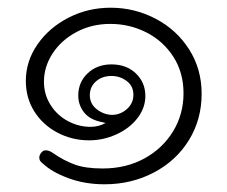

<svg xmlns="http://www.w3.org/2000/svg" viewBox="-20 -486 590 498"><path d="M503 -243Q503 -176 470 -122.5Q437 -69 379 -38.5Q321 -8 251 -8Q200 -8 157 -24Q114 -40 91 -62Q81 -69 82 -78Q82 -84 87.5 -90.5Q93 -97 100 -96Q108 -96 119 -88Q145 -70 173 -59.5Q201 -49 246 -49Q307 -49 354.5 -75Q402 -101 429 -145.5Q456 -190 456 -244Q456 -298 429.5 -339Q403 -380 359.5 -402Q316 -424 266 -424Q218 -424 178.5 -403Q139 -382 116.5 -347.5Q94 -313 94 -274Q94 -241 111 -214Q128 -187 156 -172Q184 -157 215 -157Q236 -157 254 -167L237 -171Q210 -178 196.5 -196.5Q183 -215 183 -238Q183 -273 207.5 -296Q232 -319 269 -319Q308 -319 332.5 -295.5Q357 -272 357 -237Q357 -206 336.5 -179.5Q316 -153 282 -137.5Q248 -122 211 -122Q167 -122 129 -142Q91 -162 69 -197Q47 -232 47 -276Q47 -327 77 -370.5Q107 -414 157.5 -440Q208 -466 267 -466Q329 -466 383.5 -437.5Q438 -409 470.5 -358Q503 -307 503 -243ZM270 -188Q292 -188 309 -203Q326 -218 326 -240Q326 -263 308.5 -276Q291 -289 269 -289Q245 -289 229 -275Q213 -261 213 -239Q213 -217 230.5 -203Q248 -189 270 -188Z"/></svg>

Font: Mali Light
Style: Regular
Weight: 300
Designer: Kitiyaporn Chalermlarp | Katatrad Aksorn Co.,Ltd.
Foundry: Cadson Demak Co.,Ltd.
Version: Version 1.000; ttfautohint (v1.6)